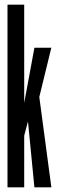

<svg xmlns="http://www.w3.org/2000/svg" viewBox="-20 -805 247 825"><path d="M12.2 0V-785H84V-314.2L76.6 -322.7L127.9 -600H200.6L144.8 -371.6L148.2 -393.4L200.7 0H127.8L95.1 -335.4L114.5 -337.3L82.4 -215.9L84 -259.9V0Z"/></svg>

Font: Anybody UltraCondensed Thin
Style: Regular
Weight: 100
Width: 1
Designer: Tyler Finck
Foundry: Etcetera Type Company
Version: Version 1.110